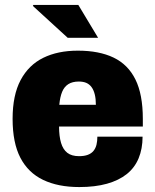

<svg xmlns="http://www.w3.org/2000/svg" viewBox="-20 -745 628 777"><path d="M301 12Q215 12 154.5 -17Q94 -46 62.5 -106.5Q31 -167 31 -264Q31 -360 63.5 -421Q96 -482 155 -511Q214 -540 295 -540Q381 -540 439.5 -512Q498 -484 528 -423.5Q558 -363 558 -264V-233H219Q219 -194 227 -167Q235 -140 252.5 -126.5Q270 -113 300 -113Q321 -113 335.5 -118.5Q350 -124 358.5 -134.5Q367 -145 370.5 -159.5Q374 -174 374 -192H557Q557 -143 541 -104.5Q525 -66 493 -40.5Q461 -15 413 -1.5Q365 12 301 12ZM220 -321H368Q368 -345 363.5 -363Q359 -381 350.5 -392.5Q342 -404 329.5 -409.5Q317 -415 299 -415Q273 -415 256.5 -404.5Q240 -394 231.5 -373.5Q223 -353 220 -321ZM377 -592H254L113 -721L115 -725H297Z"/></svg>

Font: Archivo SemiCondensed Black
Style: Regular
Weight: 900
Width: 4
Designer: Hector Gatti
Foundry: Omnibus-Type
Version: Version 2.001